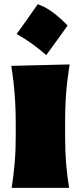

<svg xmlns="http://www.w3.org/2000/svg" viewBox="-20 -903 388 923"><path d="M161.5 -882.9Q202.9 -867.9 238.9 -839.9Q274.8 -812 304.9 -780.3Q280.2 -745.4 254.7 -710Q229.2 -674.5 202.3 -638Q171.2 -665.4 136.3 -690.9Q101.4 -716.4 60 -739.5Q113.2 -813.1 161.5 -882.9ZM36.1 0Q45.4 -61 50.5 -119.1Q55.7 -177.2 55.7 -250.5V-308.6Q55.7 -371.1 52.7 -418.5Q49.8 -465.8 45.2 -505.9Q40.5 -545.9 34.2 -586.4L314.5 -593.3Q308.1 -551.8 303.2 -510.7Q298.3 -469.7 295.7 -421.4Q293 -373 293 -308.6V-250.5Q293 -177.2 297.6 -119.1Q302.2 -61 312 0Z"/></svg>

Font: Pinar DS1 Black
Style: Regular
Weight: 900
Designer: Amin Abedi
Version: Version 3.000